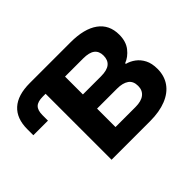

<svg xmlns="http://www.w3.org/2000/svg" viewBox="-142 -957 1208 1208"><g transform="rotate(-45 462.0 -352.5)"><path d="M248 0V-587H223Q178 -587 158.5 -568Q139 -549 139 -506V-457H9V-511Q9 -606 63.5 -655.5Q118 -705 225 -705H588Q709 -705 774 -658Q839 -611 839 -522Q839 -461 808.5 -422.5Q778 -384 738 -369V-363Q769 -355 796 -335Q823 -315 840 -282Q857 -249 857 -200Q857 -138 825.5 -93Q794 -48 734 -24Q674 0 591 0ZM411 -128H589Q641 -128 668 -149.5Q695 -171 695 -210Q695 -253 667 -272.5Q639 -292 589 -292H411ZM411 -418H572Q626 -418 651 -438.5Q676 -459 676 -499Q676 -538 651 -557.5Q626 -577 572 -577H411Z"/></g></svg>

Font: Nunito Sans 6pt ExtraBold
Style: Regular
Weight: 800
Version: Version 3.101;gftools[0.9.27]